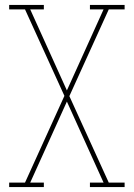

<svg xmlns="http://www.w3.org/2000/svg" viewBox="-20 -755 540 775"><path d="M17 0V-18H81L240 -368L81 -717H17V-735H157V-717H102L250 -390L398 -717H343V-735H483V-717H419L260 -367L419 -18H483V0H343V-18H398L250 -345L102 -18H157V0Z"/></svg>

Font: Iosevka Slab Thin
Style: Regular
Weight: 100
Monospace: yes
Designer: Belleve Invis
Foundry: Belleve Invis
Version: Version 11.1.0; ttfautohint (v1.8.3)